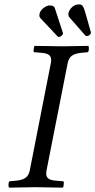

<svg xmlns="http://www.w3.org/2000/svg" viewBox="-20 -857 436 879"><path d="M212.9 -568.8Q217.3 -591.8 207.5 -602.5Q197.8 -613.3 168.9 -615.2L134.8 -618.2Q132.8 -622.1 134.3 -632.8Q135.7 -643.6 138.2 -647Q226.1 -645 265.1 -645Q294.9 -645 384.8 -647Q387.7 -640.1 386.7 -630.6Q385.7 -621.1 382.8 -618.2L352.1 -615.2Q322.3 -612.3 308.3 -601.3Q294.4 -590.3 290 -568.8L192.9 -76.2Q188.5 -53.2 198.2 -42.5Q208 -31.7 236.8 -29.8L271 -26.9Q272.9 -22.9 271.7 -12Q270.5 -1 268.1 2Q180.2 0 141.1 0Q110.8 0 21 2Q18.1 -4.9 19 -14.4Q20 -23.9 22.9 -26.9L54.2 -29.8Q84 -32.7 97.9 -43.7Q111.8 -54.7 116.2 -76.2ZM160.2 -786.1Q160.2 -804.2 176.5 -818.1Q192.9 -832 208 -832Q227.1 -832 231 -819.8L268.1 -706.1V-704.1Q268.1 -698.7 262.2 -693.4Q256.3 -688 250 -688Q245.1 -688 244.1 -689.9L165 -773.9Q160.2 -778.8 160.2 -786.1ZM377.9 -691.9Q375 -691.9 371.1 -693.8L295.9 -779.8Q293 -784.2 293 -791Q293 -806.6 307.4 -821.8Q321.8 -836.9 340.8 -836.9Q353 -836.9 358.2 -830.1Q363.3 -823.2 369.1 -804.2L396 -710V-707Q396 -701.2 389.6 -696.5Q383.3 -691.9 377.9 -691.9Z"/></svg>

Font: Common Serif Medium
Style: Italic
Weight: 500
Italic angle: -12°
Designer: Philipp H. Poll, Khaled Hosny
Foundry: Stefan Peev, Context Ltd.
Version: Version 1.026